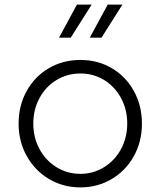

<svg xmlns="http://www.w3.org/2000/svg" viewBox="-20 -804 699 836"><path d="M61 -266Q61 -344 96 -407.5Q131 -471 192.5 -507Q254 -543 330 -543Q406 -543 467 -507Q528 -471 563 -407.5Q598 -344 598 -266Q598 -187 562.5 -123.5Q527 -60 465.5 -24Q404 12 330 12Q255 12 193.5 -24.5Q132 -61 96.5 -124.5Q61 -188 61 -266ZM330 -47Q386 -47 433 -76Q480 -105 507 -155Q534 -205 534 -266Q534 -327 507 -377Q480 -427 433.5 -455.5Q387 -484 330 -484Q273 -484 226 -455.5Q179 -427 152 -377Q125 -327 125 -266Q125 -205 152 -155Q179 -105 226 -76Q273 -47 330 -47ZM315 -784H379L288 -640H237ZM449 -784H513L422 -640H371Z"/></svg>

Font: Evergrow Sans
Style: Light
Weight: 300
Foundry: 10Web
Version: Version 1.000